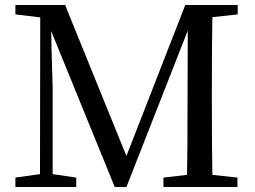

<svg xmlns="http://www.w3.org/2000/svg" viewBox="-20 -753 1027 773"><path d="M42 0V-38L141 -52L142 -683L42 -695V-733H242L489 -125L726 -733H937V-695L835 -684Q833 -589 833 -393V-339Q833 -146 835 -49L936 -38V0H638V-38L733 -49Q735 -144 735 -336L736 -630L489 0H442L186 -628Q187 -561 191 -433Q192 -401 192 -399V-52L287 -38V0Z"/></svg>

Font: GenRyuMin TW M
Style: Regular
Weight: 500
Version: Version 1.501;PS 1;hotconv 16.6.51;makeotf.lib2.5.65220